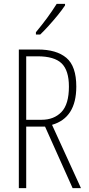

<svg xmlns="http://www.w3.org/2000/svg" viewBox="-20 -969 456 989"><path d="M175 -714Q271 -714 322 -671Q373 -628 373 -523Q373 -362 248 -326L397 0H354L212 -317H115V0H77V-714ZM173 -679H115V-352H194Q258 -352 296.5 -392Q335 -432 335 -523Q335 -606 297.5 -642.5Q260 -679 173 -679ZM315 -941Q299 -917 276.5 -889.5Q254 -862 230 -835.5Q206 -809 187 -791H165V-803Q198 -843 223 -877Q248 -911 272 -949H315Z"/></svg>

Font: Noto Sans Khmer UI ExtraCondensed ExtraLight
Style: Regular
Weight: 200
Width: 2
Designer: Danh Hong and the Monotype Design Team
Foundry: Monotype Imaging Inc.
Version: Version 2.002; ttfautohint (v1.8.4.7-5d5b)